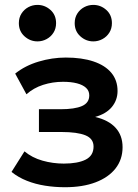

<svg xmlns="http://www.w3.org/2000/svg" viewBox="-20 -752 562 784"><path d="M245.5 12.5Q203.5 12.5 164 6.2Q124.5 0 89.8 -13.8Q55 -27.5 27 -50L80 -134Q111 -108 153.5 -96Q196 -84 240.5 -84Q297.5 -84 329.8 -100.2Q362 -116.5 362 -153.5Q362 -186 328.8 -199.5Q295.5 -213 231 -213H139V-306H227.5Q285 -306 314.8 -319Q344.5 -332 344.5 -362.5Q344.5 -381 331.5 -393.2Q318.5 -405.5 294.2 -411.8Q270 -418 237.5 -418Q195 -418 156 -405.5Q117 -393 88 -367L42 -451.5Q82.5 -484 137.8 -500.5Q193 -517 248.5 -517Q314.5 -517 362 -501Q409.5 -485 434.8 -454.5Q460 -424 460 -380.5Q460 -343.5 436.8 -315.2Q413.5 -287 368.5 -274.5Q423.5 -261.5 452 -230.2Q480.5 -199 480.5 -151Q480.5 -101 451.8 -64.2Q423 -27.5 370.2 -7.5Q317.5 12.5 245.5 12.5ZM133 -583Q103 -583 80 -603.8Q57 -624.5 57 -657.5Q57 -680 67.8 -696.8Q78.5 -713.5 95.8 -722.8Q113 -732 133 -732Q163 -732 186 -711.5Q209 -691 209 -657.5Q209 -635.5 198.5 -618.8Q188 -602 170.5 -592.5Q153 -583 133 -583ZM361 -583Q331 -583 308 -603.8Q285 -624.5 285 -657.5Q285 -680 295.8 -696.8Q306.5 -713.5 323.8 -722.8Q341 -732 361 -732Q391 -732 414 -711.5Q437 -691 437 -657.5Q437 -635.5 426.5 -618.8Q416 -602 398.5 -592.5Q381 -583 361 -583Z"/></svg>

Font: Geologica Medium
Style: Regular
Weight: 500
Designer: Sindre Bremnes, Frode Helland
Foundry: Monokrom Skriftforlag AS
Version: Version 1.010;gftools[0.9.28]